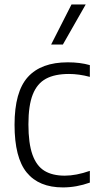

<svg xmlns="http://www.w3.org/2000/svg" viewBox="-20 -828 436 858"><path d="M45 -270.5Q45 -418 104.5 -483.8Q164 -549.5 283 -549.5Q338 -549.5 381.5 -537V-484.5Q332.5 -497.5 288.5 -497.5Q225 -497.5 185.5 -476.2Q146 -455 126.5 -406Q107 -357 107 -272.5Q107 -187.5 125 -137Q143 -86.5 178.5 -64.8Q214 -43 269.5 -43Q320 -43 381.5 -64.5V-12Q321.5 9.5 261 9.5Q154 9.5 99.5 -57Q45 -123.5 45 -270.5ZM208.5 -629 299.5 -808H363L261 -629Z"/></svg>

Font: Encode Sans Semi Condensed Light
Style: Regular
Weight: 300
Width: 4
Designer: Multiple Designers
Foundry: Impallari Type
Version: Version 2.000